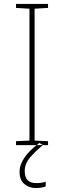

<svg xmlns="http://www.w3.org/2000/svg" viewBox="-20 -734 323 971"><path d="M223 0H61V-20L129 -23V-690L61 -694V-714H223V-694L155 -690V-23L223 -20ZM105 131Q105 93 134 60Q163 27 197 0L179 -11Q79 63 79 135Q79 176 103 196.5Q127 217 161 217Q189 217 211 209V185Q192 192 163 192Q105 192 105 131Z"/></svg>

Font: Noto Sans UI Thin
Style: Regular
Weight: 250
Designer: Monotype Design Team
Foundry: Monotype Imaging Inc.
Version: Version 1.901